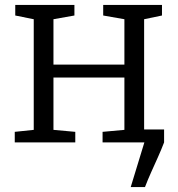

<svg xmlns="http://www.w3.org/2000/svg" viewBox="-20 -574 717 774"><path d="M507 180 562 0 536 -52H641.5V0Q630 30 616.5 60Q603 90 589.5 120Q576 150 564.5 180ZM39.5 0V-42.5L116 -50.5V-496.5L41.5 -511.5V-554H280V-511.5L195.5 -496.5V-313.5H481.5V-496.5L396 -511.5V-554H633V-511.5L561 -496.5V-50.5L637 -42.5V0H393.5V-42.5L481.5 -50.5V-261.5H195.5V-50.5L283.5 -42.5V0Z"/></svg>

Font: Merriweather 20pt Light
Style: Regular
Weight: 300
Version: Version 2.100